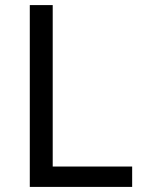

<svg xmlns="http://www.w3.org/2000/svg" viewBox="-20 -734 564 754"><path d="M97 0V-714H187V-80H499V0Z"/></svg>

Font: Noto Sans Hebrew Droid SemiBold
Style: Regular
Weight: 600
Designer: Monotype Design Team
Foundry: Monotype Imaging Inc.
Version: Version 1.100; ttfautohint (v1.8.4.7-5d5b)